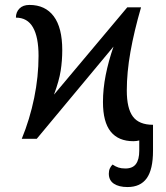

<svg xmlns="http://www.w3.org/2000/svg" viewBox="-20 -566 679 783"><path d="M555.2 -536.1Q526.9 -438.5 512 -354.7Q497.1 -271 497.1 -196.8Q497.1 -124 522 -90.6Q546.9 -57.1 604 -57.1V48.8Q604 125 578.4 160.9Q552.7 196.8 500 196.8Q464.8 196.8 444.3 183.1Q423.8 169.4 423.8 142.1Q423.8 129.9 428 120.8Q432.1 111.8 439 105Q451.2 113.3 462.9 117.2Q474.6 121.1 491.2 121.1Q521 121.1 534.4 102.8Q547.9 84.5 547.9 48.8V6.8Q542 8.3 536.4 9Q530.8 9.8 523.9 9.8Q462.9 9.8 431.4 -29.3Q399.9 -68.4 399.9 -149.9Q399.9 -203.1 411.1 -260Q422.4 -316.9 442.9 -376L129.9 0H68.8Q101.6 -80.1 119.4 -166.7Q137.2 -253.4 137.2 -337.9Q137.2 -414.6 114.5 -454.3Q91.8 -494.1 44.9 -494.1Q44.9 -516.6 59.3 -531.2Q73.7 -545.9 100.1 -545.9Q164.6 -545.9 199.2 -499.5Q233.9 -453.1 233.9 -361.8Q233.9 -318.8 227.5 -277.8Q221.2 -236.8 200.2 -180.2L499 -536.1Z"/></svg>

Font: Noto Serif
Style: Regular
Weight: 400
Designer: Monotype Design team
Foundry: Monotype Imaging Inc.
Version: Version 1.02